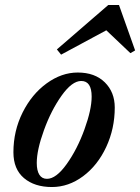

<svg xmlns="http://www.w3.org/2000/svg" viewBox="-20 -744 564 773"><path d="M34 -131Q34 -217 71 -291Q108 -365 168 -408.5Q228 -452 293 -452Q362 -452 402 -412.5Q442 -373 442 -311Q442 -226 407.5 -152Q373 -78 314.5 -34.5Q256 9 189 9Q119 9 76.5 -27Q34 -63 34 -131ZM349 -355Q349 -418 307 -418Q270 -418 228 -359Q186 -300 157 -220Q128 -140 128 -88Q128 -57 138.5 -40.5Q149 -24 169 -24Q206 -24 248.5 -83.5Q291 -143 320 -223Q349 -303 349 -355ZM524 -541 505 -530 408 -622 226 -524 209 -545 416 -724H459Z"/></svg>

Font: Ibarra Real Nova
Style: Bold Italic
Weight: 700
Italic angle: -22°
Designer: Jose Maria Ribagorda & Octavio Pardo
Foundry: Octavio Pardo
Version: Version 1.014